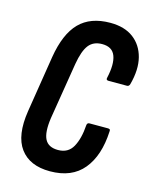

<svg xmlns="http://www.w3.org/2000/svg" viewBox="-103 -730 640 805"><g transform="rotate(15 216.5 -327.5)"><path d="M191 6Q103 6 62 -49.5Q21 -105 38 -214L77 -459Q94 -563 142 -612Q190 -661 276 -661Q338 -661 376.5 -632Q415 -603 428 -552.5Q441 -502 423 -435Q420 -424 411 -424H331Q319 -424 322 -435Q336 -497 323 -531.5Q310 -566 266 -566Q228 -566 208 -540.5Q188 -515 178 -456L138 -210Q129 -147 144 -118Q159 -89 201 -89Q245 -89 265 -125Q285 -161 289 -220Q290 -231 300 -231H380Q385 -231 388 -229Q391 -227 390 -220Q385 -114 335.5 -54Q286 6 191 6Z"/></g></svg>

Font: Sofia Sans Extra Condensed
Style: Bold Italic
Weight: 700
Italic angle: -9°
Designer: Botio Nikoltchev, Ani Petrova
Foundry: lettersoup
Version: Version 4.101